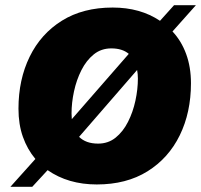

<svg xmlns="http://www.w3.org/2000/svg" viewBox="-20 -699 773 738"><path d="M20 19 116 -88Q85 -125 68 -173Q51 -221 51 -281Q51 -393 94 -481Q137 -569 218 -619.5Q299 -670 413 -670Q519 -670 595 -619L649 -679H733L643 -578Q677 -542 695.5 -491.5Q714 -441 714 -379Q714 -267 671 -179Q628 -91 547 -40.5Q466 10 352 10Q242 10 163 -45L104 19ZM255 -263Q255 -251 256 -241L475 -492Q450 -513 408 -513Q369 -513 340.5 -490Q312 -467 293 -429.5Q274 -392 264.5 -348Q255 -304 255 -263ZM357 -147Q396 -147 424.5 -170Q453 -193 472 -230.5Q491 -268 500.5 -312Q510 -356 510 -397Q510 -415 507 -430L284 -173Q310 -147 357 -147Z"/></svg>

Font: Work Sans ExtraBold
Style: Italic
Weight: 800
Italic angle: -13°
Designer: Wei Huang
Foundry: Wei Huang
Version: Version 2.012; ttfautohint (v1.8.3)